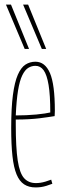

<svg xmlns="http://www.w3.org/2000/svg" viewBox="-20 -810 283 840"><path d="M136 10Q106 10 85.5 -3.5Q65 -17 52.5 -47Q40 -77 34.5 -127Q29 -177 29 -250Q29 -338 36.5 -394.5Q44 -451 58 -483Q72 -515 91.5 -527.5Q111 -540 135 -540Q177 -540 198.5 -490.5Q220 -441 220 -325Q220 -321 219.5 -312.5Q219 -304 219 -302Q206 -300 189.5 -297.5Q173 -295 152.5 -292.5Q132 -290 106 -288.5Q80 -287 49 -287Q49 -282 49 -276Q49 -270 49 -265Q49 -164 57.5 -108Q66 -52 85.5 -30.5Q105 -9 137 -9Q147 -9 157 -10.5Q167 -12 179 -15.5Q191 -19 204 -24L209 -6Q196 -1 183 3Q170 7 158.5 8.5Q147 10 136 10ZM49 -305Q71 -305 94.5 -306Q118 -307 139 -309Q160 -311 176 -313.5Q192 -316 200 -318Q200 -394 192.5 -438.5Q185 -483 171 -502.5Q157 -522 135 -522Q118 -522 103.5 -513Q89 -504 77.5 -480.5Q66 -457 59 -414.5Q52 -372 49 -305ZM88 -596 6 -790H28L107 -596ZM163 -596 81 -790H103L182 -596Z"/></svg>

Font: Georama ExtraCondensed Thin
Style: Regular
Weight: 100
Width: 2
Designer: Jean-Baptiste Levee
Foundry: Production Type
Version: Version 1.001